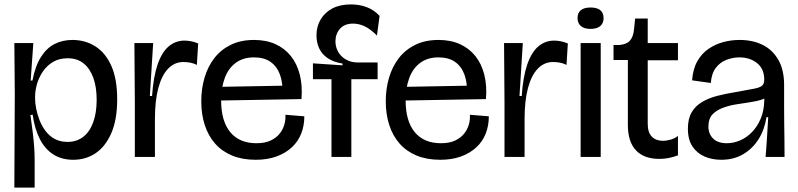

<svg xmlns="http://www.w3.org/2000/svg" viewBox="-20 -711 3615 870"><path d="M45 139 47 -287 45 -516H131L119 -346H127Q140 -413 166 -453.5Q192 -494 228 -512Q264 -530 308 -530Q366 -530 412 -501Q458 -472 484.5 -412.5Q511 -353 511 -261Q511 -169 484.5 -108Q458 -47 413.5 -17Q369 13 312 13Q260 13 222 -11Q184 -35 160.5 -81Q137 -127 128 -191L118 -190Q124 -146 128.5 -109.5Q133 -73 135 -43Q137 -13 137 14V139ZM286 -68Q327 -68 356.5 -90.5Q386 -113 402 -156Q418 -199 418 -259Q418 -316 403 -358Q388 -400 359 -423.5Q330 -447 287 -447Q248 -447 220.5 -430.5Q193 -414 175 -388Q157 -362 148 -331.5Q139 -301 139 -273V-263Q139 -244 144 -218.5Q149 -193 159 -167Q169 -141 186 -118Q203 -95 228 -81.5Q253 -68 286 -68Z M591 0V-245L589 -516H674L659 -276H669Q675 -363 694 -418.5Q713 -474 744 -500.5Q775 -527 816 -527Q830 -527 846 -524Q862 -521 878 -514L872 -417Q856 -425 840 -427.5Q824 -430 811 -430Q771 -430 742 -400Q713 -370 697.5 -312.5Q682 -255 682 -172V0Z M1139 13Q1078 13 1032 -6Q986 -25 955 -60Q924 -95 908 -144Q892 -193 892 -252Q892 -309 907 -359.5Q922 -410 951.5 -448Q981 -486 1026 -508Q1071 -530 1131 -530Q1186 -530 1228 -511Q1270 -492 1298 -457Q1326 -422 1338.5 -372.5Q1351 -323 1346 -262L948 -255V-317L1279 -323L1260 -287Q1262 -336 1248.5 -373Q1235 -410 1206 -430.5Q1177 -451 1131 -451Q1082 -451 1048.5 -426.5Q1015 -402 998.5 -357.5Q982 -313 982 -256Q982 -162 1023.5 -112Q1065 -62 1142 -62Q1181 -62 1207 -74.5Q1233 -87 1248 -106.5Q1263 -126 1269 -148.5Q1275 -171 1273 -191L1359 -184Q1359 -142 1345 -106Q1331 -70 1302.5 -43.5Q1274 -17 1233 -2Q1192 13 1139 13Z M1482 0V-352H1398V-424L1532 -415V-423Q1490 -430 1464 -448Q1438 -466 1426 -492.5Q1414 -519 1414 -551Q1414 -591 1433 -623Q1452 -655 1486.5 -673Q1521 -691 1570 -691Q1609 -691 1642 -678.5Q1675 -666 1700 -639L1688 -550Q1659 -579 1633 -591.5Q1607 -604 1580 -604Q1541 -604 1520.5 -580.5Q1500 -557 1500 -524Q1500 -497 1513 -475Q1526 -453 1549 -440.5Q1572 -428 1600 -428H1691V-352H1572V0Z M1975 13Q1914 13 1868 -6Q1822 -25 1791 -60Q1760 -95 1744 -144Q1728 -193 1728 -252Q1728 -309 1743 -359.5Q1758 -410 1787.5 -448Q1817 -486 1862 -508Q1907 -530 1967 -530Q2022 -530 2064 -511Q2106 -492 2134 -457Q2162 -422 2174.5 -372.5Q2187 -323 2182 -262L1784 -255V-317L2115 -323L2096 -287Q2098 -336 2084.5 -373Q2071 -410 2042 -430.5Q2013 -451 1967 -451Q1918 -451 1884.5 -426.5Q1851 -402 1834.5 -357.5Q1818 -313 1818 -256Q1818 -162 1859.5 -112Q1901 -62 1978 -62Q2017 -62 2043 -74.5Q2069 -87 2084 -106.5Q2099 -126 2105 -148.5Q2111 -171 2109 -191L2195 -184Q2195 -142 2181 -106Q2167 -70 2138.5 -43.5Q2110 -17 2069 -2Q2028 13 1975 13Z M2266 0V-245L2264 -516H2349L2334 -276H2344Q2350 -363 2369 -418.5Q2388 -474 2419 -500.5Q2450 -527 2491 -527Q2505 -527 2521 -524Q2537 -521 2553 -514L2547 -417Q2531 -425 2515 -427.5Q2499 -430 2486 -430Q2446 -430 2417 -400Q2388 -370 2372.5 -312.5Q2357 -255 2357 -172V0Z M2611 0V-516H2702V0ZM2656 -580Q2627 -580 2612 -593Q2597 -606 2597 -629Q2597 -653 2612 -665Q2627 -677 2656 -677Q2685 -677 2700 -665Q2715 -653 2715 -628Q2715 -606 2700 -593Q2685 -580 2656 -580Z M2968 9Q2898 9 2861.5 -30Q2825 -69 2825 -145V-439H2760V-507H2786Q2820 -510 2835 -527.5Q2850 -545 2853 -579L2858 -627H2915V-516H3052V-438H2915V-150Q2915 -111 2933.5 -92Q2952 -73 2983 -73Q3001 -73 3019.5 -78.5Q3038 -84 3052 -95V-7Q3030 1 3009.5 5Q2989 9 2968 9Z M3248 13Q3207 13 3173 -1.5Q3139 -16 3118 -47Q3097 -78 3097 -128Q3097 -173 3114 -202Q3131 -231 3161.5 -249Q3192 -267 3231.5 -277Q3271 -287 3315 -294Q3372 -304 3399 -309.5Q3426 -315 3434.5 -324Q3443 -333 3443 -350Q3443 -399 3410.5 -425Q3378 -451 3330 -451Q3301 -451 3272 -440Q3243 -429 3223.5 -403.5Q3204 -378 3201 -335L3116 -347Q3120 -399 3140 -434Q3160 -469 3191 -490Q3222 -511 3258 -520.5Q3294 -530 3331 -530Q3390 -530 3435 -508Q3480 -486 3506.5 -440.5Q3533 -395 3533 -326V-228Q3533 -190 3533.5 -152Q3534 -114 3534.5 -76Q3535 -38 3535 0H3449Q3453 -45 3455.5 -88.5Q3458 -132 3461 -180H3453Q3445 -125 3418 -81.5Q3391 -38 3348 -12.5Q3305 13 3248 13ZM3273 -62Q3304 -62 3334 -75Q3364 -88 3388 -113Q3412 -138 3427 -173.5Q3442 -209 3443 -254L3444 -276L3470 -285Q3459 -269 3434 -260.5Q3409 -252 3377 -247.5Q3345 -243 3312.5 -237.5Q3280 -232 3252 -221Q3224 -210 3207 -191Q3190 -172 3190 -138Q3190 -104 3211.5 -83Q3233 -62 3273 -62Z"/></svg>

Font: Bricolage Grotesque 96pt ExtraBold 96pt
Style: Regular
Weight: 400
Version: Version 1.001;gftools[0.9.33.dev8+g029e19f]